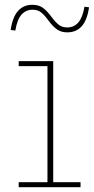

<svg xmlns="http://www.w3.org/2000/svg" viewBox="-20 -781 392 801"><path d="M202 -21H316V0H58V-21H178V-505H58V-526H202ZM332.5 -753 351.5 -750.5Q343.5 -696 320.5 -671Q297.5 -646 261 -646Q235 -646 217.5 -658.5Q200 -671 182 -695.5Q165 -719 150.8 -729.8Q136.5 -740.5 116 -740.5Q88 -740.5 69.8 -720Q51.5 -699.5 44 -653.5L24.5 -656Q32.5 -710.5 55.5 -735.8Q78.5 -761 115 -761Q141.5 -761 158.8 -748.5Q176 -736 194.5 -711Q211.5 -688 225.8 -677.2Q240 -666.5 260.5 -666.5Q288.5 -666.5 306.5 -687Q324.5 -707.5 332.5 -753Z"/></svg>

Font: Hepta Slab ExtraLight
Style: Regular
Weight: 200
Designer: Michael LaGattuta
Foundry: Michael LaGattuta
Version: Version 1.100